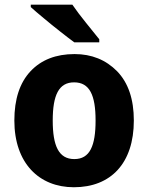

<svg xmlns="http://www.w3.org/2000/svg" viewBox="-20 -786 630 816"><path d="M548.8 -273.9C548.8 -364.7 524.9 -434.6 477.5 -483.4C429.7 -531.7 369.6 -556.2 296.9 -556.2C217.8 -556.2 155.3 -531.7 109.9 -483.4C64 -434.6 41 -364.7 41 -273.9C41 -92.3 146.5 9.8 293.9 9.8C451.2 9.8 548.8 -92.3 548.8 -273.9ZM204.1 -273.9C204.1 -381.8 230 -436 294.9 -436C360.8 -436 386.2 -381.8 386.2 -273.9C386.2 -166 361.8 -109.9 295.9 -109.9C229.5 -109.9 204.1 -166 204.1 -273.9ZM110.8 -766.1V-755.9C124 -743.7 142.6 -728 165.5 -709C188.5 -689.9 211.4 -670.9 235.4 -652.3C259.3 -633.3 279.3 -618.2 295.9 -606H401.9V-619.1C386.7 -637.7 367.7 -661.1 345.2 -689.5C322.3 -717.8 303.2 -743.2 287.6 -766.1Z"/></svg>

Font: Avrile Sans
Style: Bold
Weight: 700
Designer: Monotype Design Team, Google (font), Stefan Peev (BGR Cyrillic), Cristiano Sobral (main changes)
Foundry: The Avrile Sans Project Authors
Version: Version 3.110